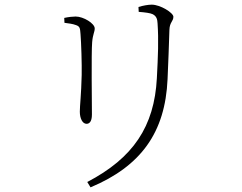

<svg xmlns="http://www.w3.org/2000/svg" viewBox="-20 -754 1040 825"><path d="M355 28 369 51C586 -40 690 -185 700 -414C703 -476 706 -566 708 -626C709 -659 725 -662 725 -682C725 -699 669 -734 632 -734C617 -734 594 -730 575 -724L576 -703C603 -701 626 -698 636 -693C654 -684 656 -669 657 -654C662 -581 659 -515 654 -418C643 -210 552 -75 355 28ZM352 -222C363 -222 375 -230 375 -262C375 -292 372 -530 376 -573C379 -608 387 -616 387 -632C387 -653 339 -683 305 -683C293 -683 274 -681 256 -677L257 -656C277 -653 291 -652 307 -646C324 -640 324 -632 326 -607C329 -572 332 -477 331 -432C329 -345 323 -301 323 -274C323 -246 334 -222 352 -222Z"/></svg>

Font: Source Han Serif TW VF
Style: Regular
Weight: 250
Designer: Ryoko NISHIZUKA 西塚涼子 (kana & ideographs); Frank Grießhammer (Latin, Greek & Cyrillic); Wenlong ZHANG 张文龙 (bopomofo); San
Foundry: Adobe
Version: Version 2.002;hotconv 1.1.0;makeotfexe 2.6.0